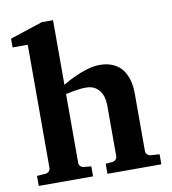

<svg xmlns="http://www.w3.org/2000/svg" viewBox="-83 -812 791 884"><g transform="rotate(-10 313.0 -370.0)"><path d="M348.1 0V-46.9L379.9 -49.8Q389.2 -50.8 395.5 -57.4Q401.9 -64 401.9 -73.2V-309.1Q401.9 -321.3 399.2 -338.4Q396.5 -355.5 387.7 -370.8Q378.9 -386.2 362.3 -397.2Q345.7 -408.2 317.9 -408.2Q302.7 -408.2 286.4 -406Q270 -403.8 255.9 -401.4Q239.7 -398.4 224.1 -395V-73.2Q224.1 -64 230.5 -57.4Q236.8 -50.8 246.1 -49.8L280.8 -46.9V0H26.9V-46.9L67.9 -49.8Q77.1 -50.8 83.5 -57.4Q89.8 -64 89.8 -73.2V-648.9H19V-689.9L171.9 -740.2H224.1V-438Q252 -455.1 282.2 -468.8Q294.9 -474.6 309.3 -480.2Q323.7 -485.8 338.6 -490.2Q353.5 -494.6 368.9 -497.3Q384.3 -500 398.9 -500Q428.2 -500 450 -492.4Q471.7 -484.9 487.1 -472.4Q502.4 -460 512 -443.6Q521.5 -427.2 526.9 -409.7Q532.2 -392.1 534.2 -374.8Q536.1 -357.4 536.1 -342.8V-73.2Q536.1 -64 542.5 -57.4Q548.8 -50.8 558.1 -49.8L600.1 -46.9V0Z"/></g></svg>

Font: Charis SIL Am
Style: Bold
Weight: 700
Foundry: SIL International
Version: Version 5.000